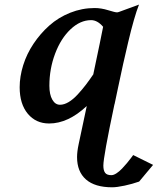

<svg xmlns="http://www.w3.org/2000/svg" viewBox="-20 -525 674 820"><path d="M469.2 -79.6H468.8Q421.4 144.5 421.4 182.1Q421.4 203.1 429 213.1Q436.5 223.1 455.6 223.1Q465.3 223.1 477.3 215.3Q489.3 207.5 501.2 195.1Q513.2 182.6 522.2 171.6Q531.2 160.6 539.8 149.4Q548.3 138.2 548.8 137.2L633.8 179.2Q627.9 186.5 606 212.4Q584 238.3 574.2 250.5Q545.4 260.7 512.2 267.8Q479 274.9 459 274.9Q385.3 274.9 347.2 241.5Q309.1 208 309.1 146Q309.1 122.6 315.9 90.8Q338.4 -15.6 350.6 -72.3Q271 2.4 189.9 2.4Q133.3 2.4 98.6 -39.3Q64 -81.1 64 -152.3Q64 -198.2 79.1 -246.6Q94.2 -294.9 123.3 -338.4Q152.3 -381.8 190.7 -416Q229 -450.2 279.5 -470.5Q330.1 -490.7 384.3 -490.7Q412.1 -490.7 441.9 -481.4Q471.7 -472.2 479.5 -472.2Q482.9 -472.2 488.3 -474.1L573.7 -505.4Q563.5 -480 551.8 -439.2Q540 -398.4 527.1 -343.5Q514.2 -288.6 505.6 -250.2Q497.1 -211.9 484.4 -151.6Q471.7 -91.3 469.2 -79.6ZM380.9 -210.9 378.4 -207.5Q411.6 -364.3 420.4 -410.6Q396 -439 369.1 -439Q322.8 -439 281.5 -400.1Q240.2 -361.3 215.6 -296.4Q190.9 -231.4 190.9 -158.7Q190.9 -121.1 203.4 -99.4Q215.8 -77.6 236.3 -77.6Q253.9 -77.6 273.2 -89.1Q292.5 -100.6 312 -121.8Q331.5 -143.1 346.9 -163.3Q362.3 -183.6 380.9 -210.9Z"/></svg>

Font: Flanker
Style: Bold Italic
Weight: 700
Italic angle: -12°
Designer: Flanker
Version: Version 2.000